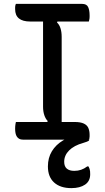

<svg xmlns="http://www.w3.org/2000/svg" viewBox="-20 -720 540 990"><path d="M298 -65H213L226 -96Q215 -107 208.5 -126Q202 -145 202 -170Q202 -226 202 -283.5Q202 -341 202 -399.5Q202 -458 202 -516.5Q202 -575 202 -635H287L274 -604Q286 -593 292 -574Q298 -555 298 -530Q298 -474 298 -416.5Q298 -359 298 -300.5Q298 -242 298 -183Q298 -124 298 -65ZM440 0H98Q87 0 79.5 -4Q72 -8 67 -15.5Q62 -23 60 -33.5Q58 -44 58 -56Q58 -63 58.5 -69.5Q59 -76 60 -81.5Q61 -87 62 -91H365Q395 -91 412 -83Q429 -75 435.5 -60Q442 -45 442 -25Q442 -21 442 -16.5Q442 -12 441 -8Q440 -4 440 0ZM62 -700H403Q427 -700 434.5 -683.5Q442 -667 442 -641Q442 -637 442 -633Q442 -629 441.5 -625Q441 -621 440 -617Q439 -613 438 -609H136Q97 -609 77.5 -625Q58 -641 58 -673Q58 -677 58 -681Q58 -685 58.5 -688.5Q59 -692 60 -695Q61 -698 62 -700ZM396 -29Q407 -31 418 -22Q429 -13 440 4Q435 8 427 11Q419 14 409 17Q362 30 336.5 55.5Q311 81 311 114Q311 138 324.5 149.5Q338 161 363 161Q382 161 398 155.5Q414 150 430 138H436Q440 145 442 151.5Q444 158 444.5 164Q445 170 445 179Q445 214 418.5 232Q392 250 348 250Q291 250 259 221Q227 192 227 138Q227 94 247.5 60Q268 26 306 3.5Q344 -19 396 -29Z"/></svg>

Font: Recursive Casual
Style: Regular
Weight: 400
Version: Version 1.047